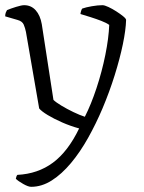

<svg xmlns="http://www.w3.org/2000/svg" viewBox="-23 -520 554 740"><path d="M97 200Q86 200 66.5 189Q47 178 38 169Q40 158 44 154Q123 150 181 107Q239 64 282 -25Q249 -34 217 -48Q185 -62 161 -76.5Q137 -91 128 -102L77 -397Q74 -412 68.5 -425Q63 -438 45 -443L-3 -457Q-3 -466 -0.5 -472Q2 -478 4 -481Q18 -487 39 -493.5Q60 -500 70 -500Q97 -500 114.5 -480.5Q132 -461 138 -427L183 -135Q192 -126 213.5 -113Q235 -100 260 -88Q285 -76 304 -70Q328 -117 349 -180.5Q370 -244 383 -308.5Q396 -373 398 -424Q387 -432 367.5 -439.5Q348 -447 326 -454Q304 -461 287 -466Q288 -473 290 -479Q292 -485 294 -487Q308 -492 331 -496Q354 -500 372 -500Q380 -500 395 -493Q410 -486 425.5 -476Q441 -466 452 -457Q463 -448 463 -443Q462 -405 450.5 -349.5Q439 -294 419 -230Q399 -166 372 -102Q347 -43 316.5 11.5Q286 66 250.5 108.5Q215 151 176.5 175.5Q138 200 97 200Z"/></svg>

Font: Texturina 72pt ExtraLight
Style: Regular
Weight: 200
Designer: Guillermo Torres Carreño
Foundry: Omnibus-Type
Version: Version 1.002; ttfautohint (v1.8.3)